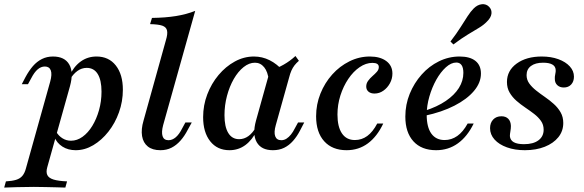

<svg xmlns="http://www.w3.org/2000/svg" viewBox="-89 -692 2734 899"><path d="M-69.4 186.3 -61.3 157.3Q-32.3 155.6 -13.7 150Q4.8 144.4 15.7 131.5Q26.6 118.5 32.3 96.8L146 -309.7Q155.6 -344.4 148.8 -362.5Q141.9 -380.6 121 -380.6Q103.2 -380.6 87.5 -367.3Q71.8 -354 57.3 -325.8L41.9 -297.6H12.9L30.6 -331.5Q46.8 -361.3 65.3 -382.7Q83.9 -404 107.3 -415.7Q130.6 -427.4 158.9 -427.4Q213.7 -427.4 235.1 -390.3Q256.5 -353.2 238.7 -288.7L132.3 91.1Q125.8 113.7 132.7 127.8Q139.5 141.9 162.1 148.8Q184.7 155.6 225 157.3L216.9 186.3Q201.6 185.5 177.4 185.1Q153.2 184.7 125.4 183.9Q97.6 183.1 69.4 183.1Q28.2 183.1 -9.7 184.3Q-47.6 185.5 -69.4 186.3ZM265.3 11.3Q229.8 11.3 203.2 -5.6Q176.6 -22.6 165.3 -51.6L174.2 -75Q185.5 -55.6 203.6 -44.4Q221.8 -33.1 243.5 -33.1Q271.8 -33.1 297.6 -51.6Q323.4 -70.2 343.1 -102.4Q362.9 -134.7 374.6 -176.2Q386.3 -217.7 386.3 -262.9Q386.3 -316.9 368.5 -345.6Q350.8 -374.2 316.9 -374.2Q293.5 -374.2 273.4 -359.7Q253.2 -345.2 237.1 -317.7L233.9 -333.1Q255.6 -379.8 288.3 -403.6Q321 -427.4 362.9 -427.4Q420.2 -427.4 453.2 -385.5Q486.3 -343.5 486.3 -271.8Q486.3 -216.9 468.1 -166.1Q450 -115.3 418.5 -75.4Q387.1 -35.5 347.6 -12.1Q308.1 11.3 265.3 11.3Z M662.1 11.3Q625 11.3 603.2 -6Q581.5 -23.4 576.2 -54.8Q571 -86.3 583.1 -127.4L687.9 -504Q696.8 -533.1 693.1 -549.2Q689.5 -565.3 671 -571.8Q652.4 -578.2 613.7 -579L622.6 -608.1Q685.5 -608.9 735.1 -616.9Q784.7 -625 825 -641.1L675 -106.5Q666.1 -73.4 672.2 -54.4Q678.2 -35.5 700 -35.5Q717.7 -35.5 733.9 -49.2Q750 -62.9 763.7 -90.3L779 -118.5H808.9L790.3 -84.7Q775 -54.8 756 -33.5Q737.1 -12.1 714.1 -0.4Q691.1 11.3 662.1 11.3Z M985.5 11.3Q928.2 11.3 895.2 -30.6Q862.1 -72.6 862.1 -143.5Q862.1 -199.2 881.5 -250Q900.8 -300.8 934.3 -340.7Q967.7 -380.6 1010.5 -404Q1053.2 -427.4 1100 -427.4Q1138.7 -427.4 1173.4 -410.1Q1208.1 -392.7 1236.3 -360.5L1169.4 -316.1Q1165.3 -355.6 1148 -377Q1130.6 -398.4 1104.8 -398.4Q1077.4 -398.4 1051.6 -377.8Q1025.8 -357.3 1005.6 -322.2Q985.5 -287.1 973.8 -243.1Q962.1 -199.2 962.1 -152.4Q962.1 -98.4 979.8 -69.4Q997.6 -40.3 1030.6 -40.3Q1054 -40.3 1074.2 -54.8Q1094.4 -69.4 1110.5 -98.4L1114.5 -82.3Q1092.7 -37.1 1060.1 -12.9Q1027.4 11.3 985.5 11.3ZM1188.7 11.3Q1134.7 11.3 1113.3 -25.8Q1091.9 -62.9 1109.7 -127.4L1175 -361.3Q1209.7 -372.6 1239.5 -389.5Q1269.4 -406.5 1294.4 -429.8L1310.5 -407.3Q1298.4 -396.8 1289.9 -385.9Q1281.5 -375 1275.4 -361.3Q1269.4 -347.6 1264.5 -328.2L1202.4 -106.5Q1192.7 -72.6 1199.6 -54Q1206.5 -35.5 1228.2 -35.5Q1241.1 -35.5 1252.4 -42.7Q1263.7 -50 1273.4 -62.1Q1283.1 -74.2 1291.1 -90.3L1306.5 -118.5H1335.5L1315.3 -79.8Q1301.6 -53.2 1283.1 -32.3Q1264.5 -11.3 1241.5 0Q1218.5 11.3 1188.7 11.3Z M1533.9 11.3Q1466.9 11.3 1429 -30.6Q1391.1 -72.6 1391.1 -147.6Q1391.1 -203.2 1411.3 -253.6Q1431.5 -304 1466.5 -343.1Q1501.6 -382.3 1547.2 -404.8Q1592.7 -427.4 1642.7 -427.4Q1691.1 -427.4 1719.8 -406Q1748.4 -384.7 1748.4 -347.6Q1748.4 -323.4 1736.7 -302Q1725 -280.6 1706 -267.3Q1687.1 -254 1664.5 -254Q1646.8 -254 1636.3 -262.9Q1625.8 -271.8 1625.8 -287.1Q1625.8 -301.6 1634.7 -313.7Q1643.5 -325.8 1655.2 -335.9Q1666.9 -346 1675.8 -356Q1684.7 -366.1 1684.7 -378.2Q1684.7 -397.6 1654.8 -397.6Q1624.2 -397.6 1594.8 -377.4Q1565.3 -357.3 1541.9 -322.6Q1518.5 -287.9 1504.8 -244.8Q1491.1 -201.6 1491.1 -155.6Q1491.1 -98.4 1512.1 -67.3Q1533.1 -36.3 1572.6 -36.3Q1604.8 -36.3 1630.6 -55.2Q1656.5 -74.2 1677.4 -113.7H1705.6Q1676.6 -52.4 1633.5 -20.6Q1590.3 11.3 1533.9 11.3Z M1953.2 11.3Q1884.7 11.3 1846.8 -30.2Q1808.9 -71.8 1808.9 -146Q1808.9 -202.4 1829.4 -252.8Q1850 -303.2 1885.1 -342.7Q1920.2 -382.3 1966.1 -404.8Q2012.1 -427.4 2062.9 -427.4Q2111.3 -427.4 2137.1 -406.9Q2162.9 -386.3 2162.9 -347.6Q2162.9 -304.8 2130.2 -266.1Q2097.6 -227.4 2038.7 -197.2Q1979.8 -166.9 1900 -150V-173.4Q1958.1 -191.9 1998.4 -219.4Q2038.7 -246.8 2059.7 -280.2Q2080.6 -313.7 2080.6 -350.8Q2080.6 -375 2072.2 -387.1Q2063.7 -399.2 2047.6 -399.2Q2023.4 -399.2 1998.8 -377Q1974.2 -354.8 1954 -319Q1933.9 -283.1 1921.4 -239.9Q1908.9 -196.8 1908.9 -154.8Q1908.9 -96.8 1930.6 -66.5Q1952.4 -36.3 1992.7 -36.3Q2025 -36.3 2052 -55.2Q2079 -74.2 2100.8 -113.7H2129Q2099.2 -52.4 2054.8 -20.6Q2010.5 11.3 1953.2 11.3ZM2033.9 -483.9 2020.2 -497.6Q2049.2 -535.5 2067.7 -564.9Q2086.3 -594.4 2100.4 -616.1Q2114.5 -637.9 2129 -652.4Q2146.8 -670.2 2167.3 -672.2Q2187.9 -674.2 2201.6 -659.7Q2214.5 -646 2212.1 -627.4Q2209.7 -608.9 2190.3 -590.3Q2175.8 -575 2153.6 -561.7Q2131.5 -548.4 2102 -530.6Q2072.6 -512.9 2033.9 -483.9Z M2368.5 11.3Q2321.8 11.3 2284.7 -2Q2247.6 -15.3 2226.6 -38.7Q2205.6 -62.1 2205.6 -91.9Q2205.6 -116.9 2220.2 -132.3Q2234.7 -147.6 2258.9 -147.6Q2279 -147.6 2290.7 -135.9Q2302.4 -124.2 2303.2 -102.4Q2303.2 -90.3 2300.8 -77Q2298.4 -63.7 2298.4 -54.8Q2300 -35.5 2316.5 -26.2Q2333.1 -16.9 2364.5 -16.9Q2408.1 -16.9 2432.3 -35.1Q2456.5 -53.2 2456.5 -84.7Q2456.5 -108.1 2444 -125.8Q2431.5 -143.5 2412.1 -158.5Q2392.7 -173.4 2370.6 -188.3Q2348.4 -203.2 2329 -220.2Q2309.7 -237.1 2297.2 -258.5Q2284.7 -279.8 2284.7 -308.1Q2284.7 -361.3 2330.2 -394.4Q2375.8 -427.4 2447.6 -427.4Q2491.1 -427.4 2525.4 -414.9Q2559.7 -402.4 2579 -381Q2598.4 -359.7 2598.4 -333.1Q2598.4 -310.5 2585.5 -296.4Q2572.6 -282.3 2550.8 -282.3Q2532.3 -282.3 2520.6 -293.1Q2508.9 -304 2508.9 -321.8Q2508.1 -332.3 2510.9 -344.8Q2513.7 -357.3 2512.9 -364.5Q2512.1 -381.5 2497.2 -389.9Q2482.3 -398.4 2454 -398.4Q2417.7 -398.4 2397.2 -383.1Q2376.6 -367.7 2376.6 -340.3Q2376.6 -318.5 2389.1 -301.2Q2401.6 -283.9 2421 -268.5Q2440.3 -253.2 2462.5 -237.9Q2484.7 -222.6 2504 -205.2Q2523.4 -187.9 2535.9 -166.1Q2548.4 -144.4 2548.4 -116.1Q2548.4 -78.2 2525.4 -49.6Q2502.4 -21 2461.7 -4.8Q2421 11.3 2368.5 11.3Z"/></svg>

Font: Playfair 5pt SemiExpanded Light SemiBold
Style: Italic
Weight: 600
Italic angle: -15.6°
Version: Version 2.001;gftools[0.9.30]